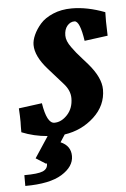

<svg xmlns="http://www.w3.org/2000/svg" viewBox="-51 -528 493 754"><g transform="rotate(-5 196.0 -151.5)"><path d="M67.9 83.5 122.6 0.5Q68.8 -3.9 21 -23.4V-44.4Q21 -47.9 21.2 -54.2Q21.5 -60.5 21.5 -63.5Q21.5 -85.4 19.5 -117.7L111.3 -129.9Q124 -49.3 153.8 -49.3Q181.6 -49.3 205.1 -74.7Q228.5 -100.1 228.5 -139.6Q228.5 -169.9 204.1 -197.3Q201.7 -199.7 146.5 -262.2Q98.6 -315.9 98.6 -360.8Q98.6 -378.9 108.2 -400.1Q117.7 -421.4 135.7 -442.1Q153.8 -462.9 186.5 -476.8Q219.2 -490.7 260.3 -490.7Q321.8 -490.7 390.6 -464.4Q390.1 -454.1 390.1 -427.7Q390.1 -422.9 391.6 -371.6L299.8 -359.4Q288.1 -439 266.6 -439Q250 -439 238 -424.8Q226.1 -410.6 226.1 -386.7Q226.1 -376 230.7 -364.3Q235.4 -352.5 245.4 -338.9Q255.4 -325.2 262.9 -315.9Q270.5 -306.6 285.4 -290Q300.3 -273.4 305.7 -267.1Q355 -210 355 -162.6Q355 -100.1 306.2 -54.9Q257.3 -9.8 189.9 0Q185.1 6.8 170.9 29.3Q210.9 46.4 210.9 86.9Q210.9 128.4 162.8 158.2Q114.7 188 18.1 188V145.5Q71.8 145.5 91.1 137.2Q110.4 128.9 110.4 109.4V106.4Q108.4 107.4 107.4 108.4Z"/></g></svg>

Font: Flanker
Style: Bold Italic
Weight: 700
Italic angle: -12°
Designer: Flanker
Version: Version 2.000